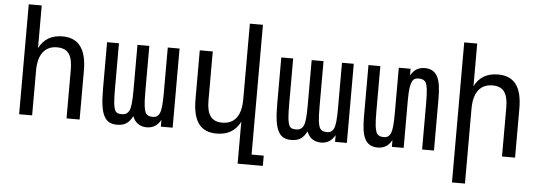

<svg xmlns="http://www.w3.org/2000/svg" viewBox="-57 -937 3726 1322"><g transform="rotate(5 1806.0 -276.0)"><path d="M92.3 -759.8H182.1V-464.8Q230 -560.1 344.2 -560.1Q510.3 -560.1 510.3 -338.9V0H419.9V-338.9Q419.9 -412.6 394.3 -447.3Q368.7 -481.9 313.5 -481.9Q249.5 -481.9 215.8 -437.5Q182.1 -393.1 182.1 -309.1V0H92.3Z M770 13.2Q739.7 13.2 717.3 2.4Q694.8 -8.3 679.7 -37.1Q665.5 -63.5 658.9 -108.6Q652.3 -153.8 652.3 -230V-546.9H734.4V-233.9Q734.4 -175.8 737.3 -140.1Q740.2 -104 749.8 -83Q759.3 -62 794.4 -62Q816.4 -62 828.4 -69.8Q840.3 -77.6 847.2 -91.8Q855 -107.4 858.6 -140.6Q862.3 -173.8 862.3 -233.9V-546.9H944.3V-233.9Q944.3 -161.1 948.5 -131.6Q952.6 -102.1 958.5 -89.4Q971.7 -62 1008.3 -62Q1029.3 -62 1040.3 -70.3Q1051.3 -78.6 1057.1 -91.8Q1065.4 -109.9 1068.6 -144.5Q1071.8 -179.2 1071.8 -233.9V-546.9H1153.3V0H1071.8V-46.9Q1038.6 13.2 975.1 13.2Q941.9 13.2 916.3 -3.2Q890.6 -19.5 876.5 -55.7Q859.4 -20.5 834.7 -3.7Q810.1 13.2 770 13.2Z M1620.6 -82Q1572.3 14.2 1458 14.2Q1373.5 14.2 1333.3 -40.5Q1293 -95.2 1293 -207V-546.9H1382.8V-207Q1382.8 -133.3 1408.9 -98.6Q1435.1 -64 1489.7 -64Q1554.2 -64 1587.4 -108.2Q1620.6 -152.3 1620.6 -236.8V-759.8H1710.9V137.2H1794.9V208H1620.6Z M1974.1 13.2Q1943.8 13.2 1921.4 2.4Q1898.9 -8.3 1883.8 -37.1Q1869.6 -63.5 1863 -108.6Q1856.4 -153.8 1856.4 -230V-546.9H1938.5V-233.9Q1938.5 -175.8 1941.4 -140.1Q1944.3 -104 1953.9 -83Q1963.4 -62 1998.5 -62Q2020.5 -62 2032.5 -69.8Q2044.4 -77.6 2051.3 -91.8Q2059.1 -107.4 2062.7 -140.6Q2066.4 -173.8 2066.4 -233.9V-546.9H2148.4V-233.9Q2148.4 -161.1 2152.6 -131.6Q2156.7 -102.1 2162.6 -89.4Q2175.8 -62 2212.4 -62Q2233.4 -62 2244.4 -70.3Q2255.4 -78.6 2261.2 -91.8Q2269.5 -109.9 2272.7 -144.5Q2275.9 -179.2 2275.9 -233.9V-546.9H2357.4V0H2275.9V-46.9Q2242.7 13.2 2179.2 13.2Q2146 13.2 2120.4 -3.2Q2094.7 -19.5 2080.6 -55.7Q2063.5 -20.5 2038.8 -3.7Q2014.2 13.2 1974.1 13.2Z M2570.8 13.2Q2507.3 13.2 2481.4 -39.1Q2468.8 -65.4 2463.9 -103.5Q2459 -141.6 2459 -191.9V-546.9H2541V-233.9Q2541 -161.1 2545.2 -131.6Q2549.3 -102.1 2555.2 -89.4Q2568.4 -62 2605 -62Q2626 -62 2637 -70.3Q2647.9 -78.6 2653.8 -91.8Q2662.1 -109.9 2665.3 -144.5Q2668.5 -179.2 2668.5 -233.9V-546.9H2750V-500Q2768.1 -532.2 2792 -546.1Q2815.9 -560.1 2848.1 -560.1Q2911.1 -560.1 2937 -507.8Q2949.7 -481.4 2954.6 -443.4Q2959.5 -405.3 2959.5 -355V0H2877.4V-313Q2877.4 -382.8 2873.5 -414.1Q2869.6 -445.3 2863.8 -457.5Q2850.6 -484.9 2812.5 -484.9Q2779.3 -484.9 2768.6 -463.4Q2757.8 -441.9 2753.9 -409.7Q2752 -394 2751 -374Q2750 -354 2750 -329.1V0H2668.5V-46.9Q2650.4 -14.6 2626.5 -0.7Q2602.5 13.2 2570.8 13.2Z M3102.1 -759.8H3191.9V-464.8Q3239.7 -560.1 3354 -560.1Q3438.5 -560.1 3479.2 -505.6Q3520 -451.2 3520 -338.9V0H3429.7V-338.9Q3429.7 -412.6 3404.1 -447.3Q3378.4 -481.9 3323.2 -481.9Q3259.3 -481.9 3225.6 -438Q3191.9 -394 3191.9 -309.1V208H3102.1Z"/></g></svg>

Font: Vazir Code Hack
Style: Code-Hack
Weight: 400
Foundry: DejaVu fonts team - Redesigned by Saber Rastikerdar
Version: Version 1.1.2